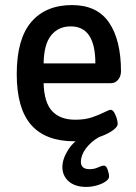

<svg xmlns="http://www.w3.org/2000/svg" viewBox="-20 -550 537 757"><path d="M273 7Q159 7 102.5 -58Q46 -123 46 -258Q46 -396 103 -463Q160 -530 264 -530Q363 -530 410 -461Q457 -392 457 -269Q457 -250 446 -236Q435 -222 417 -222H152Q154 -146 185.5 -112Q217 -78 277 -78Q316 -78 344.5 -88Q373 -98 391.5 -107.5Q410 -117 416 -117Q424 -117 430 -107Q436 -97 440 -84Q444 -71 444 -62Q444 -48 419 -32Q394 -16 354.5 -4.5Q315 7 273 7ZM152 -300H356Q356 -446 259 -446Q210 -446 181.5 -410.5Q153 -375 152 -300ZM320 187Q276 187 251 165Q226 143 226 109Q226 76 249.5 39.5Q273 3 316 -17L371 -10Q338 9 318.5 35.5Q299 62 299 88Q299 117 333 117Q352 117 366.5 110Q381 103 390 103Q399 103 404.5 119Q410 135 410 146Q410 156 396.5 165.5Q383 175 362 181Q341 187 320 187Z"/></svg>

Font: Asap Semi Condensed Medium
Style: Regular
Weight: 500
Width: 4
Designer: Pablo Cosgaya
Foundry: Omnibus-Type
Version: Version 3.001; ttfautohint (v1.8.4.7-5d5b)